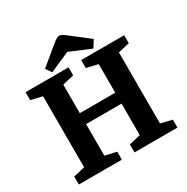

<svg xmlns="http://www.w3.org/2000/svg" viewBox="-187 -1005 1137 1167"><g transform="rotate(-30 381.0 -422.0)"><path d="M34.8 0V-56L114.9 -74.7V-573.3L34.8 -592.3V-648H336.8V-592L256.7 -573.3V-372.7H505.5V-573.3L425.4 -592.3V-648H727V-592L647.4 -573.3V-74.7L727 -55.7V0H425.4V-56L505.5 -74.7V-296H256.7V-74.7L336.8 -55.7V0ZM235.7 -671.3 208.5 -711.9 330.6 -812.7Q351.5 -830.1 363.5 -836.9Q375.5 -843.6 382.9 -843.6Q391.6 -843.6 403 -837.2Q414.5 -830.7 434.9 -814.3L555.5 -721.1L524.9 -671.3L376.8 -733.4Z"/></g></svg>

Font: Faustina Light
Style: Regular
Weight: 300
Designer: Alfonso Garcia
Foundry: http://www.omnibus-type.com
Version: Version 1.200